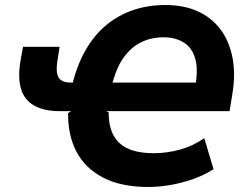

<svg xmlns="http://www.w3.org/2000/svg" viewBox="-20 -736 995 767"><path d="M573 11Q465 11 393 -26Q321 -63 286 -129Q251 -195 252 -284L264 -292H219Q156 -292 117 -314Q78 -336 64.5 -379.5Q51 -423 61 -488L72 -549H218L208 -484Q203 -444 215 -425Q227 -406 265 -406H288L266 -387Q286 -473 321.5 -535Q357 -597 406 -637Q455 -677 514 -696.5Q573 -716 640 -716Q714 -716 769.5 -691Q825 -666 860.5 -619Q896 -572 909 -504.5Q922 -437 907 -353L897 -292H403L414 -288Q414 -232 433 -196Q452 -160 492 -142Q532 -124 595 -124Q645 -124 697.5 -138Q750 -152 796 -184L833 -60Q795 -36 751 -20.5Q707 -5 661 3Q615 11 573 11ZM633 -587Q585 -587 544.5 -567.5Q504 -548 473.5 -505.5Q443 -463 426 -391L410 -406H787L756 -370Q773 -448 761.5 -495.5Q750 -543 716 -565Q682 -587 633 -587Z"/></svg>

Font: Nunito Sans 7pt SemiCondensed ExtraBold
Style: Italic
Weight: 800
Width: 4
Italic angle: -9°
Designer: Vernon Adams
Foundry: Vernon Adams
Version: Version 3.101;gftools[0.9.27]